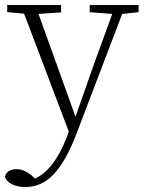

<svg xmlns="http://www.w3.org/2000/svg" viewBox="-26 -502 585 773"><path d="M335 -453V-482H532V-453L466 -446L279 44Q239 147 190.5 199Q142 251 77 251Q43 251 20.5 239Q-2 227 -6 209Q-3 195 9.5 187Q22 179 40 179Q57 179 72.5 186Q88 193 104 207L115 217Q154 199 185.5 157.5Q217 116 241 55L251 28L71 -447L3 -453V-482H220V-452L129 -446L278 -32L356 -254L426 -446Z"/></svg>

Font: Source Serif 4 SmText Light
Style: Regular
Weight: 300
Designer: Frank Grießhammer
Foundry: Adobe
Version: Version 4.005;hotconv 1.1.0;makeotfexe 2.6.0